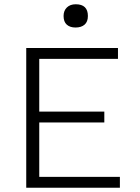

<svg xmlns="http://www.w3.org/2000/svg" viewBox="-20 -880 654 900"><path d="M103 -655H164V0H103ZM116 -604V-655H533V-604ZM116 0V-51H542V0ZM116 -306V-357H469V-306ZM334 -751Q308 -751 293 -764.5Q278 -778 278 -805Q278 -830 293.5 -845Q309 -860 335 -860Q392 -860 392 -805Q392 -778 376.5 -764.5Q361 -751 334 -751Z"/></svg>

Font: Intel One Mono Light
Style: Regular
Weight: 300
Monospace: yes
Designer: Fred Shallcrass
Foundry: Frere-Jones Type LLC
Version: Version 1.004